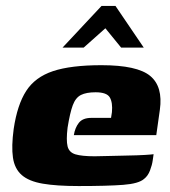

<svg xmlns="http://www.w3.org/2000/svg" viewBox="-20 -620 572 645"><path d="M244 5Q170 5 123.5 -3Q77 -11 53 -32Q29 -53 23.5 -90.5Q18 -128 26 -187Q38 -268 68 -314.5Q98 -361 158 -381Q218 -401 321 -401Q441 -401 484.5 -365Q528 -329 517 -251L505 -166H228Q232 -191 245 -207.5Q258 -224 287 -224H353L356 -243Q359 -275 349 -292.5Q339 -310 301 -310Q270 -310 252 -301Q234 -292 224.5 -266.5Q215 -241 207 -191Q202 -149 207 -128.5Q212 -108 233.5 -101.5Q255 -95 298 -95Q314 -95 345 -96Q376 -97 409 -97.5Q442 -98 466.5 -99.5Q491 -101 496 -102L493 -81Q491 -66 484 -47.5Q477 -29 464 -19Q446 -3 393.5 1Q341 5 244 5ZM190 -460 321 -600H368L463 -460H387L334 -525L261 -460Z"/></svg>

Font: Genos ExtraBold
Style: Italic
Weight: 800
Italic angle: -8°
Version: Version 1.010